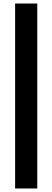

<svg xmlns="http://www.w3.org/2000/svg" viewBox="-20 -826 298 1092"><path d="M66 246H192V-806H66Z"/></svg>

Font: Meta Space
Style: Bold
Weight: 700
Designer: Meta Pool / Florian Karsten
Foundry: Meta Pool / Florian Karsten
Version: Version 2.000;Glyphs 3.1.1 (3137)